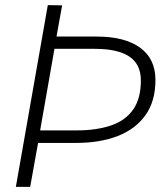

<svg xmlns="http://www.w3.org/2000/svg" viewBox="-20 -731 636 751"><path d="M42 0 167 -711 223 -710 201 -588H358Q468 -588 528 -544.5Q588 -501 588 -418Q588 -335 549 -280.5Q510 -226 440.5 -199Q371 -172 278 -172H129L98 0ZM351 -540H193L137 -221H281Q357 -221 413.5 -240Q470 -259 500.5 -302Q531 -345 531 -416Q531 -480 485.5 -510Q440 -540 351 -540Z"/></svg>

Font: Livvic Light
Style: Italic
Weight: 300
Italic angle: -10°
Designer: Jacques Le Bailly, Baron von Fonthausen
Version: Version 1.001; ttfautohint (v1.8.2)